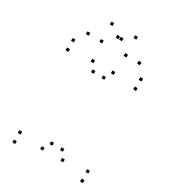

<svg xmlns="http://www.w3.org/2000/svg" viewBox="-226 -1067 1071 1195"><g transform="rotate(30 310.0 -469.5)"><path d="M563.2 10V-10H543.2V10ZM563.2 -58.1V-78.1H543.2V-58.1ZM357.6 -96.6V-116.6H337.6V-96.6ZM392.7 -40.8V-60.8H372.7V-40.8ZM392.7 -669.2V-689.2H372.7V-669.2ZM357.6 -613.4V-633.4H337.6V-613.4ZM563.2 -651.9V-671.9H543.2V-651.9ZM563.2 -720V-740H543.2V-720ZM76.8 -720V-740H56.8V-720ZM76.8 -651.9V-671.9H56.8V-651.9ZM282.4 -613.4V-633.4H262.4V-613.4ZM247.3 -669.2V-689.2H227.3V-669.2ZM247.3 -40.8V-60.8H227.3V-40.8ZM282.4 -96.6V-116.6H262.4V-96.6ZM76.8 -58.1V-78.1H56.8V-58.1ZM76.8 10V-10H56.8V10ZM232.8 -802.5V-822.5H212.8V-802.5ZM332.3 -876.2V-896.2H312.3V-876.2ZM307.7 -876.2V-896.2H287.7V-876.2ZM407.2 -802.5V-822.5H387.2V-802.5ZM503.9 -802.5V-822.5H483.9V-802.5ZM405.2 -929.4V-949.4H385.2V-929.4ZM234.8 -929.4V-949.4H214.8V-929.4ZM136.1 -802.5V-822.5H116.1V-802.5Z"/></g></svg>

Font: Monaspace Xenon Dots Var
Style: Regular
Weight: 400
Designer: Riley Cran and the Lettermatic Team
Version: Version 1.100 (Monaspace Xenon Dots)